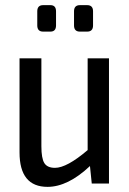

<svg xmlns="http://www.w3.org/2000/svg" viewBox="-20 -714 503 747"><path d="M176 -591H148Q125 -591 125 -615V-670Q125 -694 148 -694H176Q198 -694 198 -670V-615Q198 -591 176 -591ZM319 -591H291Q268 -591 268 -615V-670Q268 -694 291 -694H319Q342 -694 342 -670V-615Q342 -591 319 -591ZM404 -487V0H337L330 -68Q244 13 165 13Q56 13 56 -121V-487H141V-145Q141 -98 152.5 -79.5Q164 -61 194 -61Q240 -61 321 -130V-487Z"/></svg>

Font: exo2condensed_r
Style: Regular
Weight: 400
Width: 3
Designer: Natanael Gama
Version: Version 1.001;PS 001.001;hotconv 1.0.70;makeotf.lib2.5.58329